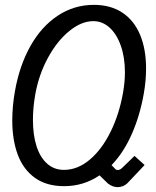

<svg xmlns="http://www.w3.org/2000/svg" viewBox="-20 -755 640 790"><path d="M30.5 -259.5Q30.5 -318.5 41.5 -380Q60 -485 105 -565.2Q150 -645.5 217.2 -690.2Q284.5 -735 366.5 -735Q435.5 -735 483.8 -702.8Q532 -670.5 556.5 -611.5Q581 -552.5 581 -473Q581 -422.5 571.5 -369Q555.5 -278.5 522 -202.8Q488.5 -127 439 -75.5L454 -60Q458 -55.5 465 -55.5Q474 -55.5 484 -65.5L533.5 -113.5L575 -76L504 -1Q496.5 6.5 485.8 10.8Q475 15 464 15Q444 15 424.5 0.5L389.5 -33.5Q324 11 244 11Q171.5 11 123.8 -23.2Q76 -57.5 53.2 -118.2Q30.5 -179 30.5 -259.5ZM486.5 -375Q494 -418.5 494 -457.5Q494 -518.5 477.2 -566.5Q460.5 -614.5 431 -641.2Q401.5 -668 364 -668Q315 -668 265 -627.2Q215 -586.5 177.2 -517Q139.5 -447.5 125 -366Q115.5 -312 115.5 -261.5Q115.5 -200 130.2 -153.8Q145 -107.5 173.8 -81.8Q202.5 -56 243 -56Q299.5 -56 349.5 -98.2Q399.5 -140.5 435.2 -213.2Q471 -286 486.5 -375Z"/></svg>

Font: JuliaMono Light
Style: Italic
Weight: 300
Italic angle: -9°
Monospace: yes
Designer: cormullion
Foundry: corm
Version: Version 0.054; ttfautohint (v1.8.4)